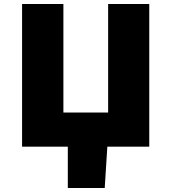

<svg xmlns="http://www.w3.org/2000/svg" viewBox="-20 -731 854 957"><path d="M318 0H90V-711H296V-170H519V-711H724V0H515L502 206H318Z"/></svg>

Font: Nebula Sans Black
Style: Regular
Weight: 900
Designer: Paul D. Hunt for Adobe (as Source Sans)
Foundry: Nebula Entertainment & Broadcasting LLC
Version: Version 1.010